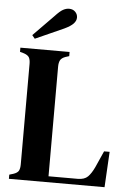

<svg xmlns="http://www.w3.org/2000/svg" viewBox="-59 -921 658 964"><g transform="rotate(5 270.0 -438.5)"><path d="M23 0V-21L43 -27Q64 -34 70 -45.5Q76 -57 76 -78V-584Q76 -604 70 -615.5Q64 -627 44 -634L23 -640V-661H271V-640L252 -634Q233 -627 226.5 -615Q220 -603 220 -582V-30H367Q401 -30 418 -47Q435 -64 450 -96L487 -179H515L505 0ZM77 -729Q103 -755 129 -782Q155 -809 180 -834Q204 -860 219.5 -868.5Q235 -877 250 -877Q269 -877 281 -865Q293 -853 293 -836Q293 -820 279.5 -805.5Q266 -791 234 -776Q197 -760 162.5 -744Q128 -728 91 -712Z"/></g></svg>

Font: DM Serif Text
Style: Regular
Weight: 400
Designer: Colophon Foundry, Frank Grießhammer
Foundry: Colophon Foundry
Version: Version 5.200; ttfautohint (v1.8.3)